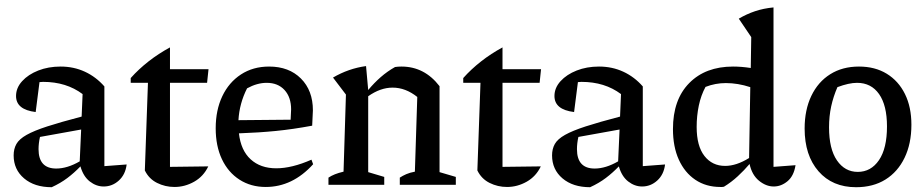

<svg xmlns="http://www.w3.org/2000/svg" viewBox="-20 -772 3861 802"><path d="M196 10Q124 10 80.5 -27Q37 -64 37 -123Q37 -150 48.5 -170.5Q60 -191 91 -208.5Q122 -226 177.5 -244Q233 -262 321 -285L325 -379Q257 -430 160 -430Q153 -430 145 -429L129 -304Q47 -314 47 -371Q47 -405 72.5 -433Q98 -461 140 -477.5Q182 -494 233 -494Q288 -494 334.5 -472.5Q381 -451 416 -411V-78L509 -85Q504 -43 476.5 -18Q449 7 413 7Q382 7 355 -14Q328 -35 316 -77Q290 -50 261.5 -28.5Q233 -7 196 10ZM141 -149Q141 -68 215 -68Q261 -68 313 -98L319 -231L147 -200Q144 -187 142.5 -174Q141 -161 141 -149Z M690 -574V-483H851L845 -426H690V-75L850 -77Q830 -35 791 -13Q752 9 709 9Q670 9 636 -8Q602 -25 585 -60L598 -426H526V-446Q559 -483 600.5 -515.5Q642 -548 690 -574Z M1090 9Q1028 9 980.5 -21.5Q933 -52 907 -107Q881 -162 881 -236Q881 -312 908.5 -370Q936 -428 986.5 -461Q1037 -494 1104 -494Q1187 -494 1237 -444Q1287 -394 1287 -311L1284 -247Q1203 -232 1132.5 -225Q1062 -218 978 -215Q986 -144 1027 -106.5Q1068 -69 1134 -69Q1199 -69 1281 -105L1288 -86Q1202 9 1090 9ZM1012 -403Q980 -340 976 -270L1194 -272L1196 -315Q1196 -366 1168.5 -396Q1141 -426 1094 -426Q1054 -426 1012 -403Z M1352 0V-30Q1364 -38 1379 -44Q1394 -50 1415 -55L1425 -377L1371 -448Q1436 -486 1509 -496L1518 -396Q1543 -426 1570.5 -450Q1598 -474 1630 -492Q1642 -494 1657 -494Q1753 -494 1816 -412V-53L1884 -33V0H1650V-30Q1662 -38 1677 -44.5Q1692 -51 1713 -55L1723 -367Q1674 -406 1620 -406Q1569 -406 1518 -370V-53L1585 -33V0Z M2079 -574V-483H2240L2234 -426H2079V-75L2239 -77Q2219 -35 2180 -13Q2141 9 2098 9Q2059 9 2025 -8Q1991 -25 1974 -60L1987 -426H1915V-446Q1948 -483 1989.5 -515.5Q2031 -548 2079 -574Z M2445 10Q2373 10 2329.5 -27Q2286 -64 2286 -123Q2286 -150 2297.5 -170.5Q2309 -191 2340 -208.5Q2371 -226 2426.5 -244Q2482 -262 2570 -285L2574 -379Q2506 -430 2409 -430Q2402 -430 2394 -429L2378 -304Q2296 -314 2296 -371Q2296 -405 2321.5 -433Q2347 -461 2389 -477.5Q2431 -494 2482 -494Q2537 -494 2583.5 -472.5Q2630 -451 2665 -411V-78L2758 -85Q2753 -43 2725.5 -18Q2698 7 2662 7Q2631 7 2604 -14Q2577 -35 2565 -77Q2539 -50 2510.5 -28.5Q2482 -7 2445 10ZM2390 -149Q2390 -68 2464 -68Q2510 -68 2562 -98L2568 -231L2396 -200Q2393 -187 2391.5 -174Q2390 -161 2390 -149Z M3153 -751 3152 -752H3153ZM2989 9Q2929 9 2884.5 -21Q2840 -51 2815.5 -105Q2791 -159 2791 -233Q2791 -356 2859 -425Q2927 -494 3042 -494Q3077 -494 3116 -488L3118 -617L3066 -694Q3098 -713 3133.5 -725Q3169 -737 3211 -741V-75L3303 -82Q3296 -37 3269.5 -15Q3243 7 3212 7Q3180 7 3150.5 -17Q3121 -41 3111 -87Q3089 -61 3062 -36Q3035 -11 3004 8Q3000 9 2996.5 9Q2993 9 2989 9ZM2890 -242Q2890 -162 2922.5 -120.5Q2955 -79 3009 -79Q3056 -79 3109 -112L3114 -408Q3062 -425 3012 -425Q2968 -425 2927 -409Q2908 -374 2899 -331Q2890 -288 2890 -242Z M3556 10Q3457 10 3399 -56.5Q3341 -123 3341 -235Q3341 -313 3369 -371.5Q3397 -430 3448 -462Q3499 -494 3568 -494Q3635 -494 3684 -464Q3733 -434 3760 -379.5Q3787 -325 3787 -251Q3787 -172 3758.5 -113Q3730 -54 3678.5 -22Q3627 10 3556 10ZM3563 -54Q3618 -54 3651.5 -103Q3685 -152 3685 -244Q3685 -332 3652 -379Q3619 -426 3560 -426Q3526 -426 3478 -408Q3461 -369 3452 -328Q3443 -287 3443 -240Q3443 -150 3476 -102Q3509 -54 3563 -54Z"/></svg>

Font: Piazzolla Medium
Style: Regular
Weight: 500
Designer: Juan Pablo del Peral
Foundry: Huerta Tipografica
Version: Version 1.330